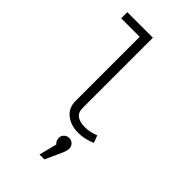

<svg xmlns="http://www.w3.org/2000/svg" viewBox="-306 -850 1226 1226"><g transform="rotate(45 307.5 -236.5)"><path d="M300.5 -756.4V-122.1Q300.5 -80 327.4 -62.6Q354.4 -45.1 395.4 -45.1Q421 -45.1 443.8 -50.3Q466.7 -55.4 490.3 -64.6L508.7 -15.4Q488.7 -5.6 457.9 2.3Q427.2 10.3 389.2 10.3Q325.6 10.3 281.3 -24.4Q236.9 -59 236.9 -122.1V-701H69.7V-756.4ZM375.9 73.8Q395.9 73.8 410 87.4Q424.1 101 424.1 121.5Q424.1 140.5 411.3 169.7L360 282.6H315.9L346.7 161.5Q327.7 146.7 327.7 121.5Q327.7 100.5 341.8 87.2Q355.9 73.8 375.9 73.8Z"/></g></svg>

Font: Fira Code Light
Style: Regular
Weight: 300
Monospace: yes
Designer: Carrois Corporate, Edenspiekermann AG, Nikita Prokopov
Foundry: Carrois Corporate, Edenspiekermann AG, Nikita Prokopov
Version: Version 6.000; ttfautohint (v1.8.2) -l 8 -r 50 -G 200 -x 14 